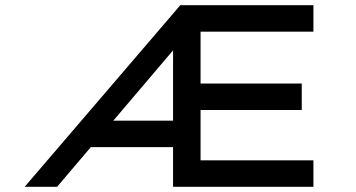

<svg xmlns="http://www.w3.org/2000/svg" viewBox="-20 -720 1371 740"><path d="M75 0 675 -700H1188V-598H753V-398H1143V-296H753V-102H1188V0H647V-153H313L400 -255H647V-572L676 -560L200 0Z"/></svg>

Font: Lexend Tera
Style: Regular
Weight: 400
Designer: Bonnie Shaver-Troup, Thomas Jockin
Foundry: Lexend
Version: Version 1.007